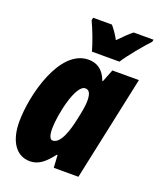

<svg xmlns="http://www.w3.org/2000/svg" viewBox="-143 -854 787 952"><g transform="rotate(20 250.5 -378.0)"><path d="M234 -606H379C402 -643 466 -721 498 -754L501 -766H396C378 -752 355 -730 326 -700C311 -728 295 -750 281 -766H182L179 -752C200 -708 222 -649 234 -606ZM129 10C180 10 211 -23 245 -66H249L253 0H383L501 -553H361L335 -487H332C312 -543 275 -563 233 -563C81 -563 14 -298 14 -156C14 -54 58 10 129 10ZM201 -125C187 -125 179 -144 179 -181C179 -252 215 -424 266 -424C286 -424 296 -407 296 -370C296 -351 294 -327 280 -265C268 -208 244 -125 201 -125Z"/></g></svg>

Font: Noto Sans ExtraCondensed Black
Style: Italic
Weight: 900
Width: 2
Italic angle: -12°
Designer: Monotype Design Team
Foundry: Monotype Imaging Inc.
Version: Version 2.013